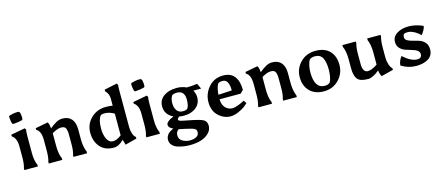

<svg xmlns="http://www.w3.org/2000/svg" viewBox="-59 -1456 5541 2400"><g transform="rotate(-15 2711.5 -255.5)"><path d="M217 -717Q226 -709 229.5 -683Q233 -657 233 -643Q233 -629 231 -618L222 -610Q178 -597 107 -592L96 -597Q88 -610 83.5 -640Q79 -670 79 -681.5Q79 -693 79 -697L88 -705Q142 -723 195 -723H206ZM236 -393V-179Q236 -84 265 -22V0H90V-22Q107 -73 107 -157V-305Q107 -360 90 -396.5Q73 -433 47 -447V-469L230 -503L242 -483Q236 -460 236 -393Z M715 -499Q790 -499 831 -452.5Q872 -406 872 -318V-191Q872 -92 902 -22V0H726V-22Q743 -69 743 -157V-282Q743 -340 729 -367.5Q715 -395 669 -395Q623 -395 552 -353V-189Q552 -84 581 -22V0H406V-22Q423 -73 423 -164V-298Q423 -417 363 -447V-469L525 -500L536 -481Q544 -457 547 -417Q598 -458 635.5 -478.5Q673 -499 715 -499Z M1246 19Q1128 19 1067 -54Q1006 -127 1006 -236.5Q1006 -346 1083.5 -422.5Q1161 -499 1280 -499Q1324 -499 1365 -492V-582Q1365 -648 1320 -689V-711L1487 -746L1497 -724Q1494 -705 1494 -648V-181Q1494 -135 1507.5 -95Q1521 -55 1543 -40L1545 -18L1395 21Q1384 -10 1375 -47Q1309 19 1246 19ZM1150 -250Q1150 -174 1177 -117.5Q1204 -61 1255 -61Q1306 -61 1365 -108V-388Q1306 -426 1236 -426Q1206 -426 1189 -413Q1150 -365 1150 -250Z M1796 -717Q1805 -709 1808.5 -683Q1812 -657 1812 -643Q1812 -629 1810 -618L1801 -610Q1757 -597 1686 -592L1675 -597Q1667 -610 1662.5 -640Q1658 -670 1658 -681.5Q1658 -693 1658 -697L1667 -705Q1721 -723 1774 -723H1785ZM1815 -393V-179Q1815 -84 1844 -22V0H1669V-22Q1686 -73 1686 -157V-305Q1686 -360 1669 -396.5Q1652 -433 1626 -447V-469L1809 -503L1821 -483Q1815 -460 1815 -393Z M1959 -321Q1959 -405 2024.5 -452Q2090 -499 2192 -499Q2264 -499 2318 -472Q2384 -472 2455 -482L2488 -412H2387Q2413 -368 2413 -321Q2413 -239 2351.5 -189.5Q2290 -140 2193 -140Q2156 -140 2132 -146Q2107 -125 2107 -114.5Q2107 -104 2116.5 -98Q2126 -92 2151 -86Q2177 -80 2213 -73Q2371 -44 2415.5 -20.5Q2460 3 2460 59.5Q2460 116 2417 157Q2337 235 2171 235Q2087 235 2011 210Q1971 196 1946.5 168Q1922 140 1922 102Q1922 21 2023 -19Q1965 -45 1965 -80Q1965 -100 1975 -110Q2006 -141 2037 -152Q2041 -154 2051 -159Q2061 -164 2064 -165Q1959 -215 1959 -321ZM2107 -252Q2133 -197 2194 -197Q2237 -197 2253 -211Q2280 -244 2280 -326Q2280 -441 2181 -441Q2144 -441 2119 -427Q2092 -388 2092 -334.5Q2092 -281 2107 -252ZM2305 100Q2305 77 2296.5 69.5Q2288 62 2285 59Q2282 56 2274 52.5Q2266 49 2261.5 47.5Q2257 46 2246.5 43Q2236 40 2230.5 38.5Q2225 37 2212 34Q2199 31 2172 24Q2159 20 2086 6Q2049 27 2049 78Q2049 129 2093.5 153.5Q2138 178 2187 178Q2236 178 2270.5 159.5Q2305 141 2305 100Z M2757 19Q2670 19 2601 -46Q2532 -111 2532 -221.5Q2532 -332 2605 -415.5Q2678 -499 2794 -499Q2892 -499 2940 -436Q2988 -373 2988 -262L2950 -223H2676Q2677 -151 2714.5 -112Q2752 -73 2804.5 -73Q2857 -73 2963 -128L2988 -90Q2969 -72 2945 -53Q2921 -34 2864.5 -7.5Q2808 19 2757 19ZM2771 -435Q2734 -435 2712 -420Q2696 -395 2687 -354Q2678 -313 2677 -281L2852 -291Q2852 -435 2771 -435Z M3429 -499Q3504 -499 3545 -452.5Q3586 -406 3586 -318V-191Q3586 -92 3616 -22V0H3440V-22Q3457 -69 3457 -157V-282Q3457 -340 3443 -367.5Q3429 -395 3383 -395Q3337 -395 3266 -353V-189Q3266 -84 3295 -22V0H3120V-22Q3137 -73 3137 -164V-298Q3137 -417 3077 -447V-469L3239 -500L3250 -481Q3258 -457 3261 -417Q3312 -458 3349.5 -478.5Q3387 -499 3429 -499Z M3964.5 19Q3848 19 3781.5 -49Q3715 -117 3715 -228Q3715 -339 3792 -418.5Q3869 -498 3988.5 -498Q4108 -498 4171.5 -431.5Q4235 -365 4235 -253Q4235 -141 4158 -61Q4081 19 3964.5 19ZM4091 -228Q4091 -325 4063 -379.5Q4035 -434 3965 -434Q3920 -434 3895 -412Q3879 -389 3869 -343Q3859 -297 3859 -254Q3859 -45 3992 -45Q4032 -45 4057 -66Q4074 -89 4082.5 -136.5Q4091 -184 4091 -228Z M4537 13Q4435 13 4399.5 -30.5Q4364 -74 4364 -172V-291Q4364 -390 4334 -458V-480H4508V-456Q4493 -404 4493 -321V-188Q4493 -138 4510 -110.5Q4527 -83 4558 -83Q4611 -83 4684 -134V-291Q4684 -392 4655 -458V-480H4828V-456Q4813 -404 4813 -321V-188Q4813 -143 4827.5 -100Q4842 -57 4862 -40L4865 -18L4708 22Q4687 -14 4684 -59Q4598 13 4537 13Z M5195 -65Q5252 -65 5252 -120Q5252 -171 5155 -197Q5115 -208 5075 -222Q5035 -236 5007 -267Q4979 -298 4979 -346Q4979 -415 5041 -453.5Q5103 -492 5192 -492Q5281 -492 5378 -449Q5373 -405 5324 -343Q5284 -383 5241 -404Q5198 -425 5166 -425Q5134 -425 5117 -418Q5102 -405 5102 -375.5Q5102 -346 5130.5 -330Q5159 -314 5200 -304.5Q5241 -295 5282 -281Q5323 -267 5351.5 -233.5Q5380 -200 5380 -146Q5380 -68 5319.5 -28.5Q5259 11 5159 11Q5059 11 4968 -46Q4972 -106 5013 -157Q5112 -65 5195 -65Z"/></g></svg>

Font: Asul
Style: Bold
Weight: 700
Designer: Mariela Monsalve
Foundry: Mariela Monsalve
Version: Version 1.002